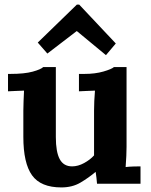

<svg xmlns="http://www.w3.org/2000/svg" viewBox="-20 -803 658 839"><path d="M248 16Q158 16 120 -37Q82 -90 82 -205V-320Q82 -338 83 -361.5Q84 -385 85 -407Q69 -406 47.5 -405.5Q26 -405 15 -404V-480H25Q87 -480 123 -490Q159 -500 169 -510H224V-204Q224 -139 241 -107.5Q258 -76 295 -76Q321 -76 347.5 -90.5Q374 -105 391 -124V-320Q391 -338 392 -361.5Q393 -385 395 -407Q379 -406 357.5 -405.5Q336 -405 325 -404V-480H349Q396 -480 432 -490.5Q468 -501 478 -510H533V-161Q533 -147 532 -121.5Q531 -96 529 -73Q545 -75 564.5 -75.5Q584 -76 594 -76V0H404Q403 -13 401.5 -26Q400 -39 398 -52Q367 -26 331.5 -5Q296 16 248 16ZM443 -562 316 -667H315L187 -569L145 -617L316 -783H326L486 -613Z"/></svg>

Font: Lora
Style: Bold
Weight: 700
Designer: Olga Karpushina, Alexei Vanyashin (Cyrillic)
Foundry: Cyreal
Version: Version 3.006; ttfautohint (v1.8.4.7-5d5b);gftools[0.9.30]